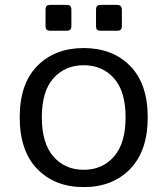

<svg xmlns="http://www.w3.org/2000/svg" viewBox="-20 -745 680 780"><path d="M131.6 -58.3C179.3 -9.4 242.1 15.1 320.1 15.1C398 15.1 460.9 -9.4 508.5 -58.3C556.2 -107.3 580.1 -177.3 580.1 -268.3C580.1 -359.3 556.2 -429 508.5 -477.3C460.9 -525.6 398 -549.8 320.1 -549.8C242.1 -549.8 179.3 -525.6 131.6 -477.3C83.9 -429 60.1 -359.3 60.1 -268.3C60.1 -177.3 83.9 -107.3 131.6 -58.3ZM197 -427C228.4 -462.3 269.4 -480 320.1 -480C370.7 -480 411.7 -462.3 443.1 -427C474.5 -391.7 490.2 -338.9 490.2 -268.6C490.2 -198.2 474.5 -145.1 443.1 -109.1C411.7 -73.2 370.7 -55.2 320.1 -55.2C269.4 -55.2 228.4 -73.2 197 -109.1C165.6 -145.1 149.9 -198.2 149.9 -268.6C149.9 -338.9 165.6 -391.7 197 -427ZM165 -640.1C165 -632.6 166.5 -627.4 169.4 -624.5C172.4 -621.6 177.6 -620.1 185.1 -620.1H250C257.5 -620.1 262.7 -621.6 265.6 -624.5C268.6 -627.4 270 -632.6 270 -640.1V-705.1C270 -712.2 268.6 -717.4 265.6 -720.5C262.7 -723.6 257.5 -725.1 250 -725.1H185.1C177.6 -725.1 172.4 -723.6 169.4 -720.5C166.5 -717.4 165 -712.2 165 -705.1ZM455.1 -725.1H390.1C382.6 -725.1 377.4 -723.6 374.5 -720.5C371.6 -717.4 370.1 -712.2 370.1 -705.1V-640.1C370.1 -632.6 371.6 -627.4 374.5 -624.5C377.4 -621.6 382.6 -620.1 390.1 -620.1H455.1C462.2 -620.1 467.4 -621.6 470.5 -624.5C473.6 -627.4 475.1 -632.6 475.1 -640.1V-705.1C475.1 -718.4 468.4 -725.1 455.1 -725.1Z"/></svg>

Font: Numans
Style: Regular
Weight: 400
Designer: Jovanny Lemonad
Foundry: Jovanny Lemonad
Version: Version 001.001